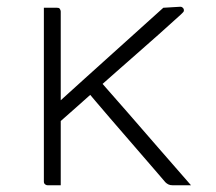

<svg xmlns="http://www.w3.org/2000/svg" viewBox="-20 -549 640 569"><path d="M160 0Q154 0 147.5 0Q141 0 134.5 0Q128 0 121 0Q118 0 115.5 -1.5Q113 -3 111.5 -5Q110 -7 110 -11V-426Q110 -462 110 -488Q110 -514 110 -526Q117 -526 123.5 -526Q130 -526 136.5 -526Q143 -526 149 -526Q151 -526 153.5 -525.5Q156 -525 157 -523Q158 -522 158.5 -520.5Q159 -519 159.5 -518Q160 -517 160 -515ZM464 -526 514 -529Q518 -529 520 -527.5Q522 -526 523.5 -524Q525 -522 525 -518Q525 -517 524.5 -515.5Q524 -514 522 -512Q520 -510 516 -506Q483 -476 451 -447.5Q419 -419 387.5 -391.5Q356 -364 325.5 -337Q295 -310 265 -283.5Q235 -257 205.5 -230.5Q176 -204 146 -178L116 -212Q174 -265 232 -317Q290 -369 348 -421.5Q406 -474 464 -526ZM491 0Q484 0 479 -2.5Q474 -5 470 -9Q466 -14 449 -33.5Q432 -53 408 -81Q384 -109 357 -140Q330 -171 306 -199Q282 -227 265 -247Q248 -267 243 -273L265 -322Q312 -269 358 -216Q404 -163 450.5 -109.5Q497 -56 546 0Q534 0 525 0Q516 0 508.5 0Q501 0 491 0Z"/></svg>

Font: Recursive Sans Linear Light
Style: Regular
Weight: 300
Version: Version 1.085